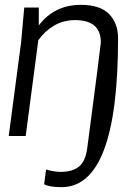

<svg xmlns="http://www.w3.org/2000/svg" viewBox="-20 -561 568 792"><path d="M234 211Q184 211 162 199L170 138Q178 141 196 144.5Q214 148 230 148Q279 148 306 126Q333 104 340 49Q394 -361 396 -386Q396 -478 290 -478Q241 -478 202.5 -455Q164 -432 138 -395L86 0H16L67 -386L80 -530H140V-456Q204 -541 314 -541Q393 -541 430 -503Q467 -465 467 -403Q467 211 234 211Z"/></svg>

Font: Tanohe Sans
Style: Italic
Weight: 400
Designer: Village Type and Design LLC & Cristiano Sobral
Foundry: Cooper Hewitt Smithsonian Design Museum
Version: Version 1.00;September 29, 2021;FontCreator 13.0.0.2655 64-b